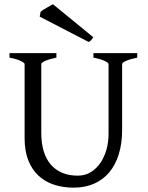

<svg xmlns="http://www.w3.org/2000/svg" viewBox="-20 -864 694 899"><path d="M622.6 -594.2Q589.4 -587.4 570.6 -579.1Q551.8 -570.8 551.8 -564V-255.9Q551.8 -191.9 536.1 -141.6Q520.5 -91.3 491.2 -56.6Q461.9 -22 419.9 -3.7Q377.9 14.6 325.2 14.6Q274.9 14.6 232.7 0.7Q190.4 -13.2 159.9 -41.7Q129.4 -70.3 112.3 -113.8Q95.2 -157.2 95.2 -216.8V-564Q95.2 -569.8 77.4 -578.6Q59.6 -587.4 24.4 -594.2V-615.2H244.1V-594.2Q210.9 -587.4 192.1 -579.1Q173.3 -570.8 173.3 -564V-241.2Q173.3 -194.3 184.3 -157.2Q195.3 -120.1 217 -94.5Q238.8 -68.8 270.5 -55.2Q302.2 -41.5 344.2 -41.5Q378.9 -41.5 405.8 -58.3Q432.6 -75.2 450.9 -102.5Q469.2 -129.9 478.8 -164.8Q488.3 -199.7 488.3 -235.8V-564Q488.3 -569.8 470.5 -578.6Q452.6 -587.4 417.5 -594.2V-615.2H622.6ZM417 -689.5Q410.2 -680.2 406.5 -675.5Q402.8 -670.9 395 -667.5L166 -786.1L169.9 -808.1Q173.3 -812 180.9 -816.9Q188.5 -821.8 197.3 -826.9Q206.1 -832 214.4 -836.7Q222.7 -841.3 228 -844.2Z"/></svg>

Font: Gentium Basic
Style: Regular
Weight: 400
Designer: J. Victor Gaultney and Annie Olsen
Foundry: SIL International
Version: Version 1.100